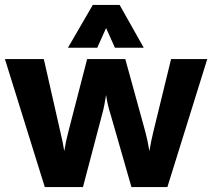

<svg xmlns="http://www.w3.org/2000/svg" viewBox="-33 -760 862 780"><path d="M243 -566 344 -740H453L551 -566H434L398 -646L362 -566ZM149 0 -13 -520H145L212 -225Q223 -180 228 -146Q235 -189 245 -226L321 -520H476L557 -226Q567 -189 574 -146Q579 -180 590 -225L662 -520H809L647 0H501L416 -296Q404 -332 398 -374Q391 -328 382 -296L304 0Z"/></svg>

Font: Cal Sans
Style: Regular
Weight: 400
Designer: Designer Mark Davis DBA MarkFonts
Foundry: Designer Mark Davis DBA MarkFonts
Version: Version 1.000